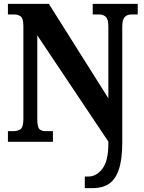

<svg xmlns="http://www.w3.org/2000/svg" viewBox="-20 -734 743 994"><path d="M419 240V180H437Q479 180 510 139.5Q541 99 541 9V-1L173 -551V-119Q173 -76 184 -65.5Q195 -55 218 -55H254V0H21V-55H48Q72 -55 86.5 -65.5Q101 -76 101 -119V-599Q101 -639 87 -649Q73 -659 55 -659H21V-714H233L541 -225V-599Q541 -635 527.5 -647Q514 -659 495 -659H460V-714H693V-659H659Q638 -659 625.5 -645.5Q613 -632 613 -595V3Q613 92 595 144Q577 196 543.5 218Q510 240 461 240Z"/></svg>

Font: Noto Serif Armenian Condensed ExtraBold
Style: Regular
Weight: 800
Width: 3
Designer: Monotype Design Team
Foundry: Monotype Imaging Inc.
Version: Version 2.008; ttfautohint (v1.8.4.7-5d5b)